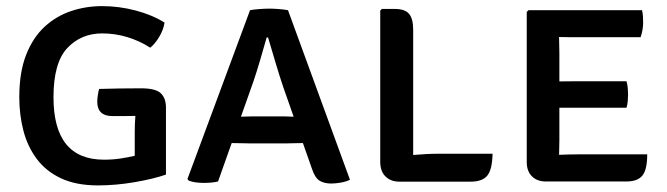

<svg xmlns="http://www.w3.org/2000/svg" viewBox="-20 -578 2126 612"><path d="M296 -294.5Q361.5 -296.5 429.5 -296.5Q476 -296.5 492.5 -280.8Q509 -265 509 -235V-21.5Q468.5 -7.5 408.5 2.8Q348.5 13 292.5 13Q222.5 13 174.2 -9.8Q126 -32.5 96.8 -72Q67.5 -111.5 54.5 -162Q41.5 -212.5 41.5 -268Q41.5 -347.5 63.2 -403Q85 -458.5 122.2 -492.8Q159.5 -527 206.8 -542.8Q254 -558.5 305 -558.5Q359.5 -558.5 412.5 -544.5Q465.5 -530.5 504.5 -506Q501 -483 487.5 -460.5Q474 -438 459 -426Q425.5 -447.5 386.5 -459.5Q347.5 -471.5 305.5 -471.5Q238.5 -471.5 194.5 -424.8Q150.5 -378 150.5 -268Q150.5 -69 311.5 -69Q339.5 -69 364.2 -72.8Q389 -76.5 409.5 -81.5V-158.5Q409.5 -170 410 -182.8Q410.5 -195.5 411.5 -208.5Q392 -208 373.5 -208Q355 -208 338.5 -208Q290 -208 290 -254Q290 -262.5 291.8 -274.8Q293.5 -287 296 -294.5Z M771 -121Q765 -121 747.2 -121.5Q729.5 -122 718.5 -122L675 0.5Q656.5 5 630 5Q599.5 5 581 -2.5L577.5 -7.5L777 -545.5Q790 -548 808 -549.2Q826 -550.5 839.5 -550.5Q851.5 -550.5 868 -549.2Q884.5 -548 898 -545.5L1095.5 -5Q1083.5 1 1066.5 4Q1049.5 7 1035.5 7Q1014 7 999 -1.8Q984 -10.5 974 -41L945.5 -122Q935.5 -122 918.5 -121.5Q901.5 -121 895.5 -121ZM788.5 -320.5 748 -206Q758.5 -206.5 772.8 -206.8Q787 -207 792.5 -207H876.5Q882 -207 894.2 -206.8Q906.5 -206.5 916 -206L882.5 -301.5Q871.5 -334 858 -379.2Q844.5 -424.5 834.5 -458.5H830Q821 -426 809.2 -386.5Q797.5 -347 788.5 -320.5Z M1550 -88Q1549 -38 1533.5 -18.5Q1518 1 1480 1H1252.5Q1225.5 1 1208.8 -15.5Q1192 -32 1192 -62V-544L1197 -549.5H1238.5Q1270.5 -549.5 1283.8 -534Q1297 -518.5 1297 -483.5V-84Q1341.5 -88 1381 -88Z M2043 -86Q2043 -37 2027.5 -18.2Q2012 0.5 1976.5 0.5H1720Q1692 0.5 1675.5 -16Q1659 -32.5 1659 -61.5V-540L1664.5 -545.5H2026.5Q2029 -534.5 2029.5 -524Q2030 -513.5 2030 -504.5Q2030 -495.5 2028 -483.2Q2026 -471 2022 -459.5H1819.5Q1809.5 -459.5 1793.8 -459.5Q1778 -459.5 1762 -460Q1762 -448 1762.5 -435.8Q1763 -423.5 1763 -408V-318.5Q1779 -318.5 1794.5 -318.8Q1810 -319 1819.5 -319H1977Q1980 -309 1981 -297Q1982 -285 1982 -277Q1982 -268 1981 -256.2Q1980 -244.5 1977 -234.5H1819.5Q1810 -234.5 1794.5 -234.5Q1779 -234.5 1763 -234.5V-129.5Q1763 -116.5 1762.5 -105.2Q1762 -94 1762 -84.5Q1775.5 -85 1789.2 -85.5Q1803 -86 1822.5 -86Z"/></svg>

Font: Signika SC
Style: Regular
Weight: 400
Designer: Anna Giedryś
Foundry: Anna Giedryś
Version: Version 2.000; ttfautohint (v1.8.3) -l 8 -r 50 -G 200 -x 9 -